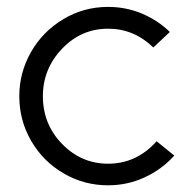

<svg xmlns="http://www.w3.org/2000/svg" viewBox="-20 -537 555 568"><path d="M443.4 -119.1 495.6 -76.7Q458.5 -35.6 407.7 -12.2Q356.9 11.2 299.8 11.2Q228.5 11.2 168 -24.2Q107.4 -59.6 72.3 -120.1Q37.1 -180.7 37.1 -252.4Q37.1 -321.8 71.3 -382.3Q105.5 -442.9 166.3 -479.7Q227.1 -516.6 299.8 -516.6Q352.1 -516.6 399.2 -497.1Q446.3 -477.5 482.4 -442.4L433.6 -396.5Q376.5 -452.1 299.8 -452.1Q220.2 -452.1 163.6 -392.8Q106.9 -333.5 106.9 -252.4Q106.9 -169.4 163.8 -111.1Q220.7 -52.7 299.8 -52.7Q383.8 -52.7 443.4 -119.1Z"/></svg>

Font: LilGrotesk
Style: Regular
Weight: 400
Designer: BSozoo
Foundry: BSozoo
Version: Version 1.004;PS 001.004;hotconv 1.0.70;makeotf.lib2.5.58329